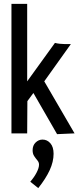

<svg xmlns="http://www.w3.org/2000/svg" viewBox="-20 -687 415 989"><path d="M274 4 152 -208 121 -166 120 0H39V-667H120V-268L263 -466Q274 -463 288.5 -461.5Q303 -460 314 -460H345L208 -268L364 0ZM177 282 136 249Q156 226 168.5 202Q181 178 181 161Q181 149 172.5 139Q164 129 156 117Q148 105 148 87Q148 62 163.5 47Q179 32 199 32Q223 32 239.5 51Q256 70 256 105Q256 146 236 189.5Q216 233 177 282Z"/></svg>

Font: Inconsolata Condensed SemiBold
Style: Regular
Weight: 600
Width: 3
Monospace: yes
Designer: Raph Levien, Cyreal, Brenton Simpson
Foundry: Raph Levien, Cyreal, Google
Version: Version 3.100; ttfautohint (v1.8.4.7-5d5b)